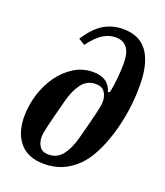

<svg xmlns="http://www.w3.org/2000/svg" viewBox="-141 -856 828 963"><g transform="rotate(20 273.0 -374.0)"><path d="M208 12Q121 12 77 -39.5Q33 -91 33 -178Q33 -238 51 -296.5Q69 -355 102 -401.5Q135 -448 181 -477Q227 -506 283 -506Q366 -506 386 -436L395 -440Q403 -475 407 -518Q411 -561 411 -599Q411 -656 390 -682Q369 -708 330 -708Q294 -708 261 -687Q228 -666 193 -618L159 -639Q201 -704 247 -732Q293 -760 351 -760Q391 -760 423 -747Q455 -734 477.5 -705.5Q500 -677 512.5 -631Q525 -585 525 -520Q525 -449 514.5 -380.5Q504 -312 485 -251.5Q466 -191 440.5 -142Q415 -93 384 -62Q343 -22 299.5 -5Q256 12 208 12ZM213 -40Q259 -40 287 -77.5Q315 -115 330 -173Q344 -225 353 -260.5Q362 -296 367.5 -319.5Q373 -343 375.5 -357Q378 -371 378 -382Q378 -412 363.5 -433Q349 -454 315 -454Q269 -454 241 -416.5Q213 -379 198 -321Q184 -268 175 -233Q166 -198 160.5 -174.5Q155 -151 152.5 -136.5Q150 -122 150 -112Q150 -82 164.5 -61Q179 -40 213 -40Z"/></g></svg>

Font: IBM Plex Serif SemiBold
Style: Italic
Weight: 600
Italic angle: -14°
Designer: Mike Abbink, Paul van der Laan, Pieter van Rosmalen
Foundry: Bold Monday
Version: Version 2.5